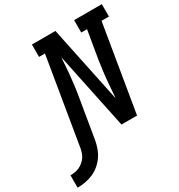

<svg xmlns="http://www.w3.org/2000/svg" viewBox="-325 -880 1156 1237"><g transform="rotate(-30 253.0 -262.0)"><path d="M-110 211V119Q-94 119 -77.5 116.5Q-61 114 -45 107Q-29 100 -15 88.5Q-1 77 9 63Q19 49 24.5 32.5Q30 16 33 0Q60 -161 86.5 -321.5Q113 -482 140 -643H96V-735H271L390 -165L399 -276Q402 -317 407.5 -358.5Q413 -400 419 -441L453 -643H410V-735H616V-643H561L454 0H338L219 -570L211 -459Q207 -418 202 -376.5Q197 -335 190 -294L141 0Q136 29 126 57.5Q116 86 99 111Q82 136 57.5 156.5Q33 177 5 189Q-23 201 -52 206Q-81 211 -110 211Z"/></g></svg>

Font: Iosevka Curly Slab SmBdExObl
Style: Regular
Weight: 600
Width: 7
Italic angle: -9°
Monospace: yes
Designer: Belleve Invis
Foundry: Belleve Invis
Version: Version 11.1.0; ttfautohint (v1.8.3)